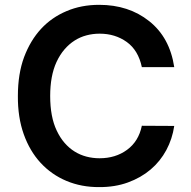

<svg xmlns="http://www.w3.org/2000/svg" viewBox="-20 -757 784 787"><path d="M386.4 9.9Q313.9 10.3 252.5 -15.4Q191.1 -41.2 146.5 -89.5Q101.9 -137.8 77.2 -207.2Q52.6 -276.6 53.3 -363.6Q53.3 -454.2 78.8 -523.1Q130.7 -660.2 253.2 -711.6Q313.2 -737.2 386.4 -737.2Q507.5 -737.2 591.3 -670.5Q675.8 -603.7 694.2 -481.9H561.4Q546.9 -550.8 499.6 -584.9Q452.1 -619 388.5 -619Q360.1 -619 334.2 -612Q308.2 -605.1 285.7 -590.7Q263.1 -576.3 244.3 -554.5Q225.5 -532.7 211.6 -502.8Q185.7 -446.4 185.7 -363.6Q185.7 -277.7 212.4 -221.9Q226.2 -192.5 245 -171Q263.8 -149.5 286.2 -135.7Q308.6 -121.8 334.3 -115.1Q360.1 -108.3 388.1 -108.3Q453.5 -108.3 500.7 -142.8Q548.3 -177.6 561.4 -241.5L694.2 -240.8Q686.4 -187.9 661.8 -141.9Q637.1 -95.9 597.3 -62.1Q557.5 -28.4 504.3 -9.1Q451 10.3 386.4 9.9Z"/></svg>

Font: Linik Sans SemiBold
Style: Regular
Weight: 600
Designer: Fonts by Rasmus Andersson / Changes by Cristiano Sobral with parts from Marc Monis
Foundry: rsms
Version: Version 3.020; ttfautohint (v1.6)